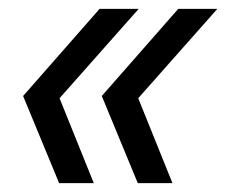

<svg xmlns="http://www.w3.org/2000/svg" viewBox="-20 -481 509 432"><path d="M292 -461 114 -260 191 -69H113L32 -265L204 -461ZM469 -461 291 -260 368 -69H290L209 -265L381 -461Z"/></svg>

Font: Prodigy Sans
Style: Italic
Weight: 400
Italic angle: -13°
Designer: Wei Huang
Foundry: Wei Huang
Version: Version 1.003; ttfautohint (v1.8.3)